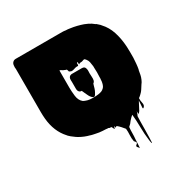

<svg xmlns="http://www.w3.org/2000/svg" viewBox="-176 -711 1008 1050"><g transform="rotate(-30 328.0 -185.5)"><path d="M484 199Q484 200 482.5 199.5Q481 199 481 198Q479 193 478.5 187.5Q478 182 477 176Q476 166 475 156Q474 146 473 136Q472 121 471.5 97.5Q471 74 470 51Q469 28 467 13Q466 13 464 15Q458 21 455 23Q448 30 442.5 36.5Q437 43 432 50Q432 50 426.5 55Q421 60 419 62Q417 81 417 100.5Q417 120 415 139Q415 147 414 162Q413 177 412.5 186.5Q412 196 410 188Q399 177 400 172.5Q401 168 406 165Q411 162 412 157.5Q413 153 402 142Q398 122 399.5 101.5Q401 81 399 62Q394 57 390 51.5Q386 46 382 42Q372 31 363 24Q360 23 357 25Q354 28 354 29Q352 27 352 20Q351 20 351 19.5Q351 19 350 19Q347 20 347.5 24.5Q348 29 346 31Q346 32 342 28Q340 25 338.5 21Q337 17 334 14Q331 10 330 12.5Q329 15 327 15Q327 15 323 12.5Q319 10 317 10Q314 10 310.5 10Q307 10 303 9Q293 9 282.5 8Q272 7 262 6Q252 4 243 2.5Q234 1 226 -1L214 -4Q213 -4 212 -5Q179 -13 148 -31Q138 -37 128 -45Q116 -53 103 -66Q102 -68 101 -69Q100 -70 99 -71Q51 -124 43 -207Q42 -218 41.5 -229Q41 -240 41 -250V-522Q39 -533 41 -546Q42 -557 49.5 -564Q57 -571 68 -571H339Q350 -571 361 -571Q372 -571 383 -569Q389 -569 395 -568.5Q401 -568 406 -567Q429 -564 449 -559Q469 -554 486 -548Q497 -544 507 -539Q517 -534 525 -529L541 -517Q542 -517 542.5 -516.5Q543 -516 544 -516Q546 -514 551.5 -509.5Q557 -505 563 -499Q566 -496 567 -494Q596 -463 610 -420Q624 -377 627 -326Q627 -319 627.5 -310Q628 -301 628 -290V-255Q627 -237 625.5 -219Q624 -201 621 -185Q620 -184 620 -182.5Q620 -181 619 -179Q617 -166 614.5 -153.5Q612 -141 607 -130Q606 -126 603 -122Q602 -118 599 -114Q596 -110 594 -107Q586 -93 578 -82Q576 -78 573 -75Q570 -72 568 -69L558 -59Q556 -58 550 -52H549Q549 -51 548.5 -51Q548 -51 548 -51L544 -47Q543 -33 547 -16Q551 1 540 10Q534 15 534 7Q534 -1 535.5 -14.5Q537 -28 537 -37Q532 -28 527 -18Q522 -8 517 1Q511 12 510.5 13.5Q510 15 503 23Q502 23 501 24.5Q500 26 499 25Q498 20 498 16Q498 12 498 8Q497 9 497 11Q497 13 496 15Q495 18 494 20.5Q493 23 492 26Q491 28 489.5 30.5Q488 33 488 35Q487 46 487 68.5Q487 91 486.5 117Q486 143 485.5 165.5Q485 188 484 199ZM243 -392V-287Q243 -265 246.5 -235Q250 -205 269 -189Q275 -185 281 -183Q283 -182 286.5 -181Q290 -180 293 -179Q294 -179 294.5 -178.5Q295 -178 296 -178Q310 -175 323 -175H331Q365 -175 383 -182Q391 -185 399 -193Q402 -196 404 -199Q406 -202 407 -205Q409 -209 410 -213Q411 -217 412 -221Q413 -225 413.5 -229.5Q414 -234 414 -238Q415 -242 415 -246.5Q415 -251 415 -255Q417 -285 415 -314Q415 -319 415 -322.5Q415 -326 414 -330Q413 -341 410.5 -352Q408 -363 401 -372Q399 -375 394 -380Q390 -383 384.5 -380.5Q379 -378 374 -377Q371 -376 368 -376.5Q365 -377 362 -376L357 -374Q354 -371 353 -372Q352 -375 352.5 -381.5Q353 -388 349 -386Q345 -385 346 -379Q347 -373 345 -368Q345 -367 340 -367Q335 -367 333 -367Q325 -366 315.5 -362.5Q306 -359 298 -360Q296 -361 291.5 -362.5Q287 -364 285 -366Q284 -369 283.5 -372.5Q283 -376 281 -379Q280 -381 278 -381Q276 -381 274 -382Q262 -386 249 -395Q248 -395 245.5 -396.5Q243 -398 243 -392ZM378 -300Q378 -290 379 -278.5Q380 -267 378 -256Q376 -249 372 -245Q372 -245 371.5 -245Q371 -245 371 -244Q370 -244 368 -242Q366 -236 364 -229Q362 -222 360 -215Q359 -212 358 -209.5Q357 -207 356 -204Q352 -195 344.5 -183Q337 -171 325 -181Q319 -187 317 -190Q312 -197 309 -204Q305 -212 301 -221Q297 -230 293 -239H288Q287 -240 285.5 -240Q284 -240 282 -241Q275 -246 273 -252Q271 -258 271 -265V-308Q271 -313 270.5 -318Q270 -323 271 -328Q273 -337 278 -341L283 -344Q288 -346 290.5 -346Q293 -346 297 -346H356Q374 -346 377 -329Q379 -322 378.5 -314.5Q378 -307 378 -300Z"/></g></svg>

Font: Rubik Wet Paint
Style: Regular
Weight: 400
Designer: Hubert and Fischer, NaN
Foundry: Hubert and Fischer, NaN
Version: Version 2.200